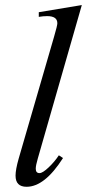

<svg xmlns="http://www.w3.org/2000/svg" viewBox="-20 -715 338 747"><path d="M298.3 -695.3 127 -98.1Q119.1 -71.3 119.1 -58.6Q119.1 -41.5 133.8 -41.5Q145.5 -41.5 168.7 -63.2Q191.9 -85 209 -110.8L225.1 -100.1Q153.8 11.7 83.5 11.7Q40.5 11.7 40.5 -31.7Q40.5 -55.2 52.7 -98.1L190.4 -572.3Q203.1 -615.7 203.1 -624.5Q203.1 -652.3 163.6 -652.3Q148.4 -652.3 130.9 -649.4V-667.5Z"/></svg>

Font: Dai Banna SIL Book
Style: Oblique
Weight: 400
Italic angle: -11°
Designer: Victor Gaultney
Foundry: SIL International
Version: Version 2.000